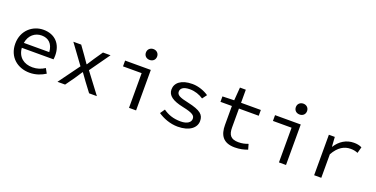

<svg xmlns="http://www.w3.org/2000/svg" viewBox="-23 -1675 4947 2527"><g transform="rotate(20 2450.0 -411.5)"><path d="M627 -315C627 -474 531 -581 368 -581C219 -581 79 -469 79 -283C79 -96 216 14 385 14C474 14 547 -16 604 -52L568 -118C516 -85 462 -66 396 -66C278 -66 189 -131 179 -260H623C625 -273 627 -294 627 -315ZM371 -502C466 -502 530 -445 538 -330H182C199 -441 279 -502 371 -502Z M988 -295 773 0H880L972 -129C994 -164 1017 -198 1040 -232H1045C1069 -199 1095 -161 1119 -129L1216 0H1325L1110 -285L1310 -567H1204L1121 -446C1102 -415 1079 -380 1058 -349H1053C1031 -380 1007 -414 987 -444L899 -567H789Z M1735 -761C1735 -714 1769 -685 1814 -685C1858 -685 1892 -714 1892 -761C1892 -806 1858 -837 1814 -837C1769 -837 1735 -806 1735 -761ZM1775 -486V0H1874V-567H1514V-486Z M2182 -75C2251 -28 2351 14 2460 14C2624 14 2714 -62 2714 -156C2714 -243 2668 -290 2480 -331C2365 -355 2317 -376 2317 -425C2317 -467 2350 -504 2446 -504C2517 -504 2582 -481 2636 -445L2683 -508C2627 -547 2540 -581 2454 -581C2297 -581 2217 -511 2217 -419C2217 -334 2290 -284 2438 -253C2590 -222 2613 -193 2613 -150C2613 -103 2567 -64 2473 -64C2369 -64 2293 -93 2227 -140Z M3039 -221C3039 -81 3093 14 3259 14C3331 14 3386 0 3437 -19L3416 -93C3375 -77 3333 -67 3281 -67C3172 -67 3138 -120 3138 -221V-486H3415V-567H3138V-750H3056L3042 -567L2879 -562V-486H3039Z M3835 -761C3835 -714 3869 -685 3914 -685C3958 -685 3992 -714 3992 -761C3992 -806 3958 -837 3914 -837C3869 -837 3835 -806 3835 -761ZM3875 -486V0H3974V-567H3614V-486Z M4368 -567V0H4468V-330C4534 -448 4615 -491 4700 -491C4743 -491 4765 -486 4804 -472L4827 -558C4792 -575 4757 -581 4715 -581C4610 -581 4521 -525 4463 -433H4460L4451 -567Z"/></g></svg>

Font: Kawkab Mono Light
Style: Bold
Weight: 400
Monospace: yes
Designer: Abdullah Arif
Foundry: Abdullah Arif
Version: Version 1.000;PS 000.500;hotconv 1.0.88;makeotf.lib2.5.64775